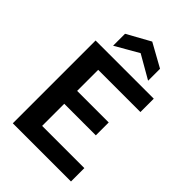

<svg xmlns="http://www.w3.org/2000/svg" viewBox="-270 -1041 1148 1148"><g transform="rotate(45 304.0 -467.5)"><path d="M460 -752 312 -837 164 -752V-853L312 -935L460 -853ZM560 -587H203V-409H470V-300H203V-113H560V0H68V-700H560Z"/></g></svg>

Font: Albert Sans
Style: Bold
Weight: 700
Designer: Andreas Rasmussen
Foundry: a.Foundry
Version: Version 1.025